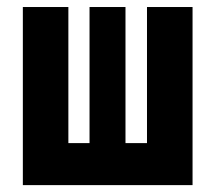

<svg xmlns="http://www.w3.org/2000/svg" viewBox="-20 -538 626 558"><path d="M46.4 0V-517.6H178.7V-122.1H240.2V-517.6H344.7V-122.1H407.2V-517.6H539.6V0Z"/></svg>

Font: Caskaydia Cove
Style: Bold
Weight: 700
Monospace: yes
Designer: Aaron Bell
Foundry: Saja Typeworks
Version: Version 4.300; ttfautohint (v1.8.3)